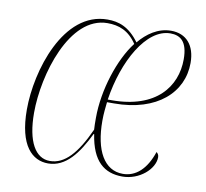

<svg xmlns="http://www.w3.org/2000/svg" viewBox="-67 -619 755 702"><g transform="rotate(10 311.0 -268.0)"><path d="M154 10C220 10 263 -49 300 -125H302C317 -26 363 10 430 10C493 10 547 -38 547 -82C547 -91 543 -96 538 -100C516 -34 478 0 430 0C361 0 323 -68 323 -178C323 -207 326 -228 328 -248H354C514 -248 604 -333 604 -442C604 -508 570 -546 514 -546C465 -546 425 -517 396 -482C358 -534 319 -546 278 -546C114 -546 44 -315 44 -171C44 -36 96 10 154 10ZM343 -258H329C351 -404 424 -536 513 -536C549 -536 577 -518 577 -451C577 -350 509 -258 343 -258ZM159 0C106 0 72 -56 72 -164C72 -305 139 -533 280 -533C322 -533 359 -520 389 -475C337 -408 298 -288 298 -185C298 -167 298 -155 299 -141C257 -48 214 0 159 0Z"/></g></svg>

Font: Noto Serif Display Condensed Thin
Style: Italic
Weight: 100
Width: 3
Italic angle: -12°
Designer: Monotype Design Team
Foundry: Monotype Imaging Inc.
Version: Version 2.009